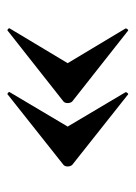

<svg xmlns="http://www.w3.org/2000/svg" viewBox="55 -458 364 515"><g transform="rotate(-90 237.5 -200.0)"><path d="M241 -40 53 -189Q49 -194 49 -201Q49 -208 53 -212L241 -361Q243 -364 246.5 -361Q250 -358 248 -356L156 -201L248 -46Q249 -44 246 -40.5Q243 -37 241 -40ZM412 -40 223 -189Q219 -194 219 -201Q219 -208 223 -212L412 -361Q414 -364 417.5 -361Q421 -358 419 -356L326 -201L419 -46Q420 -44 417 -40.5Q414 -37 412 -40Z"/></g></svg>

Font: Cormorant Garamond Light
Style: Bold
Weight: 700
Version: Version 4.001